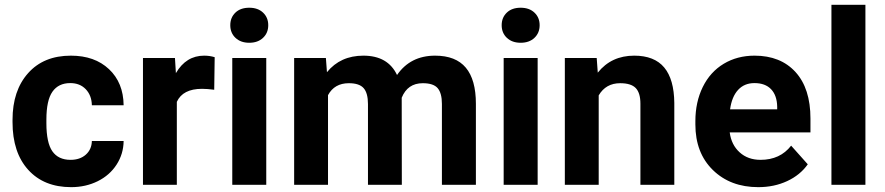

<svg xmlns="http://www.w3.org/2000/svg" viewBox="-20 -770 3688 800"><path d="M273.9 -104Q313 -104 337.4 -125.5Q361.8 -147 362.8 -182.6H495.1Q494.6 -128.9 465.8 -84.2Q437 -39.6 387 -14.9Q336.9 9.8 276.4 9.8Q163.1 9.8 97.7 -62.3Q32.2 -134.3 32.2 -261.2V-270.5Q32.2 -392.6 97.2 -465.3Q162.1 -538.1 275.4 -538.1Q374.5 -538.1 434.3 -481.7Q494.1 -425.3 495.1 -331.5H362.8Q361.8 -372.6 337.4 -398.2Q313 -423.8 272.9 -423.8Q223.6 -423.8 198.5 -387.9Q173.3 -352.1 173.3 -271.5V-256.8Q173.3 -175.3 198.2 -139.6Q223.1 -104 273.9 -104Z M872.6 -396Q843.8 -399.9 821.8 -399.9Q741.7 -399.9 716.8 -345.7V0H575.7V-528.3H709L712.9 -465.3Q755.4 -538.1 830.6 -538.1Q854 -538.1 874.5 -531.7Z M1089.4 0H947.8V-528.3H1089.4ZM939.5 -665Q939.5 -696.8 960.7 -717.3Q981.9 -737.8 1018.6 -737.8Q1054.7 -737.8 1076.2 -717.3Q1097.7 -696.8 1097.7 -665Q1097.7 -632.8 1075.9 -612.3Q1054.2 -591.8 1018.6 -591.8Q982.9 -591.8 961.2 -612.3Q939.5 -632.8 939.5 -665Z M1337.9 -528.3 1342.3 -469.2Q1398.4 -538.1 1494.1 -538.1Q1596.2 -538.1 1634.3 -457.5Q1689.9 -538.1 1793 -538.1Q1878.9 -538.1 1920.9 -488Q1962.9 -438 1962.9 -337.4V0H1821.3V-336.9Q1821.3 -381.8 1803.7 -402.6Q1786.1 -423.3 1741.7 -423.3Q1678.2 -423.3 1653.8 -362.8L1654.3 0H1513.2V-336.4Q1513.2 -382.3 1495.1 -402.8Q1477.1 -423.3 1433.6 -423.3Q1373.5 -423.3 1346.7 -373.5V0H1205.6V-528.3Z M2220.2 0H2078.6V-528.3H2220.2ZM2070.3 -665Q2070.3 -696.8 2091.6 -717.3Q2112.8 -737.8 2149.4 -737.8Q2185.5 -737.8 2207 -717.3Q2228.5 -696.8 2228.5 -665Q2228.5 -632.8 2206.8 -612.3Q2185.1 -591.8 2149.4 -591.8Q2113.8 -591.8 2092 -612.3Q2070.3 -632.8 2070.3 -665Z M2466.3 -528.3 2470.7 -467.3Q2527.3 -538.1 2622.6 -538.1Q2706.5 -538.1 2747.6 -488.8Q2788.6 -439.5 2789.6 -341.3V0H2648.4V-337.9Q2648.4 -382.8 2628.9 -403.1Q2609.4 -423.3 2564 -423.3Q2504.4 -423.3 2474.6 -372.6V0H2333.5V-528.3Z M3139.6 9.8Q3023.4 9.8 2950.4 -61.5Q2877.4 -132.8 2877.4 -251.5V-265.1Q2877.4 -344.7 2908.2 -407.5Q2939 -470.2 2995.4 -504.2Q3051.8 -538.1 3124 -538.1Q3232.4 -538.1 3294.7 -469.7Q3356.9 -401.4 3356.9 -275.9V-218.3H3020.5Q3027.3 -166.5 3061.8 -135.3Q3096.2 -104 3148.9 -104Q3230.5 -104 3276.4 -163.1L3345.7 -85.4Q3314 -40.5 3259.8 -15.4Q3205.6 9.8 3139.6 9.8ZM3123.5 -423.8Q3081.5 -423.8 3055.4 -395.5Q3029.3 -367.2 3022 -314.5H3218.3V-325.7Q3217.3 -372.6 3192.9 -398.2Q3168.5 -423.8 3123.5 -423.8Z M3585.9 0H3444.3V-750H3585.9Z"/></svg>

Font: Robotiche
Style: Bold
Weight: 700
Designer: Google
Version: Version 2.001150; 2014